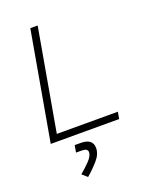

<svg xmlns="http://www.w3.org/2000/svg" viewBox="-171 -790 929 1150"><g transform="rotate(-20 293.0 -215.0)"><path d="M44.4 0 166.5 -693.4H213.4L99.1 -43.9H488.3L480.5 0ZM187 262.7 154.3 233.9Q186 207.5 214.6 178Q243.2 148.4 243.2 124.5Q243.2 100.6 205.6 100.6H168.9L176.8 55.7H213.4Q291.5 55.7 291.5 114.7Q291.5 153.8 260.5 189.9Q229.5 226.1 187 262.7Z"/></g></svg>

Font: Cascadia Mono ExtraLight
Style: Italic
Weight: 200
Italic angle: -10°
Monospace: yes
Designer: Aaron Bell
Foundry: Saja Typeworks
Version: Version 2404.023; ttfautohint (v1.8.4)